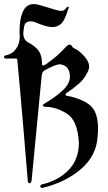

<svg xmlns="http://www.w3.org/2000/svg" viewBox="-24 -735 531 945"><path d="M3.9 -446.8Q-2.9 -446.8 -3.9 -453.6Q-3.9 -461.4 2 -461.9Q34.2 -467.3 53.7 -492.9Q73.2 -518.6 73.2 -555.2Q73.2 -557.6 73.2 -560.5Q73.2 -563.5 72.8 -565.9Q72.3 -570.8 72.3 -575.2Q72.3 -579.6 72.3 -584.5Q72.3 -642.1 88.9 -678.2Q106 -714.8 141.1 -714.8Q157.7 -714.8 176.8 -708.5Q203.1 -700.7 220.9 -695.3Q238.8 -689.9 248.5 -687Q268.6 -681.2 275.9 -681.2Q292 -681.2 300.3 -693.8Q305.2 -701.7 311 -701.7Q313.5 -701.7 314.5 -701.2Q314.5 -698.2 309.6 -683.6Q292 -627.9 272.9 -614.7Q253.4 -601.6 235.8 -601.6Q206.5 -601.6 160.2 -621.1Q141.1 -629.9 127.4 -629.9Q99.6 -629.9 95.2 -606Q90.8 -582 90.8 -571.8Q90.8 -539.1 114.3 -526.4Q165 -500 176.3 -464.8Q182.6 -445.8 182.6 -424.3V-422.4V-421.4V-420.9V-420.4V-419.9V-419.4V-418.9Q183.1 -412.6 188.5 -412.6Q194.3 -412.6 202.6 -418.9Q221.2 -432.6 235.1 -443.1Q249 -453.6 257.3 -461.4Q281.2 -483.4 303.2 -507.3Q312.5 -515.6 318.8 -515.6Q325.2 -515.6 330.1 -508.3Q332.5 -503.4 335.9 -500.5Q339.4 -497.6 343.5 -495.6Q347.7 -493.7 351.3 -492.2Q355 -490.7 357.9 -488.3Q415 -444.3 415 -405.8Q415 -389.6 393.6 -356.4Q371.6 -322.3 303.7 -277.3Q298.8 -274.4 298.8 -270Q298.8 -269.5 299.1 -267.1Q299.3 -264.6 305.7 -263.2Q321.3 -261.2 340.1 -255.6Q358.9 -250 381.3 -240.2Q425.3 -220.7 442.4 -187.5Q458.5 -153.8 458.5 -104Q458.5 -94.7 458 -85.2Q457.5 -75.7 456.5 -64.9Q451.7 32.2 372.6 98.6Q296.4 163.6 184.1 189.9H183.6H183.1H182.6Q176.8 189.9 175.5 186Q174.3 182.1 174.3 181.6Q174.3 179.2 176 176.5Q177.7 173.8 181.6 172.9Q264.6 153.3 314.9 100.6Q364.3 48.3 364.3 -32.7Q357.9 -143.6 304.2 -176.3Q251 -209 202.6 -209H202.1H201.7H200.7H200.2H199.7H199.2H198.7Q187 -211.4 187 -216.3Q187 -220.7 195.8 -225.6Q250 -257.3 285.2 -290.5Q320.3 -323.7 320.3 -357.9Q320.3 -369.6 316.4 -383.8Q306.6 -411.6 277.8 -417.5Q273.9 -418.5 271.5 -418.5Q249.5 -418.5 197.3 -389.6Q183.6 -383.3 181.2 -362.8L131.8 150.9Q129.4 166.5 122.6 166.5Q122.1 166.5 121.1 166.5Q120.1 166.5 117.7 166Q112.8 165 112.3 149.9Q106 74.7 99.9 0.5Q93.8 -73.7 87.4 -148.4Q81.1 -222.2 74.5 -295.2Q67.9 -368.2 61 -442.4Q60.5 -446.8 56.2 -446.8Z"/></svg>

Font: UnifrakturMaguntia sl
Style: Regular
Weight: 400
Designer: j. 'mach' wust, based on a font by Peter Wiegel, original typeface by Carl Albert Fahrenwaldt 1901
Version: Version 2010-11-24